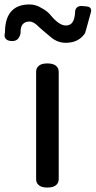

<svg xmlns="http://www.w3.org/2000/svg" viewBox="-74 -801 426 855"><path d="M177.7 21.5Q165 34.2 136.7 34.2Q108.4 34.2 96.7 21.5Q86.9 12.7 86.9 -3.9V-480.5Q86.9 -497.1 96.7 -505.9Q108.4 -518.6 136.7 -518.6Q165 -518.6 177.7 -505.9Q187.5 -496.1 187.5 -480.5V-3.9Q187.5 11.7 177.7 21.5ZM17.6 -658.2V-653.3Q17.6 -652.3 17.6 -652.3Q13.7 -635.7 4.9 -627Q-3.9 -618.2 -19.5 -618.2Q-39.1 -618.2 -46.9 -627Q-53.7 -632.8 -53.7 -643.6Q-53.7 -649.4 -51.8 -656.2Q-51.8 -656.2 -51.8 -657.2Q-51.8 -722.7 -20.5 -753.9Q6.8 -781.2 57.6 -781.2Q85 -781.2 110.4 -765.6Q136.7 -752 152.3 -732.4Q189.5 -687.5 218.8 -687.5Q235.4 -687.5 245.1 -697.3Q259.8 -712.9 260.7 -752Q260.7 -752.9 260.7 -752.9Q265.6 -774.4 289.1 -774.4Q289.1 -774.4 311.5 -772.5Q322.3 -771.5 327.1 -766.6Q332 -761.7 332 -754.9Q332 -752 331.1 -748Q305.7 -654.3 304.7 -653.3Q276.4 -610.4 218.8 -610.4Q182.6 -610.4 153.3 -634.8Q112.3 -668.9 98.6 -681.6Q76.2 -705.1 57.6 -705.1Q39.1 -705.1 28.3 -694.3Q17.6 -683.6 17.6 -658.2Z"/></svg>

Font: TaiwanPearl
Style: Regular
Weight: 400
Version: Version 2.102